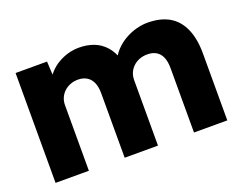

<svg xmlns="http://www.w3.org/2000/svg" viewBox="-91 -706 1093 872"><g transform="rotate(-20 456.0 -270.5)"><path d="M44 0V-531H196L201 -435L180 -434Q192 -460 210.5 -480Q229 -500 252.5 -513.5Q276 -527 301.5 -534Q327 -541 353 -541Q392 -541 424 -529Q456 -517 480 -490.5Q504 -464 518 -419L493 -421L501 -437Q514 -461 534.5 -480.5Q555 -500 580 -513.5Q605 -527 632 -534Q659 -541 684 -541Q747 -541 789 -516.5Q831 -492 852.5 -443Q874 -394 874 -324V0H713V-311Q713 -343 704 -364Q695 -385 677.5 -395.5Q660 -406 634 -406Q613 -406 595.5 -399Q578 -392 565.5 -380Q553 -368 546 -352Q539 -336 539 -316V0H378V-312Q378 -342 369 -363Q360 -384 342 -395Q324 -406 300 -406Q279 -406 261.5 -399Q244 -392 231.5 -380Q219 -368 212 -352Q205 -336 205 -317V0Z"/></g></svg>

Font: Our Lexend
Style: Bold
Weight: 700
Designer: Bonnie Shaver-Troup, Thomas Jockin
Foundry: Lexend
Version: Version 1.007